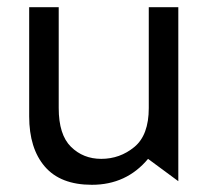

<svg xmlns="http://www.w3.org/2000/svg" viewBox="-20 -503 575 533"><path d="M235 10Q331 10 391 -62L475 0V-483H393V-203Q393 -128 353 -95Q313 -62 261 -62Q211 -62 177 -95.5Q143 -129 143 -203V-483H61V-180Q61 -91 104.5 -40.5Q148 10 235 10Z"/></svg>

Font: Geom Light
Style: Regular
Weight: 300
Version: Version 1.102